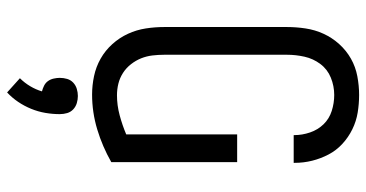

<svg xmlns="http://www.w3.org/2000/svg" viewBox="-265 -518 1030 540"><g transform="rotate(90 250.0 -248.0)"><path d="M246 8Q220 8 194 2.5Q168 -3 145 -16Q122 -29 104 -49Q86 -69 75 -93Q64 -117 60 -143Q56 -169 56 -195V-540Q56 -566 60 -592.5Q64 -619 75 -643Q86 -667 104 -687Q122 -707 145 -720Q168 -733 194.5 -738Q221 -743 247 -743Q272 -743 296.5 -739Q321 -735 343.5 -724Q366 -713 384.5 -696Q403 -679 414.5 -657Q426 -635 432 -611Q438 -587 438 -562V-559H360V-561Q360 -583 352.5 -605Q345 -627 329.5 -643Q314 -659 292 -666Q270 -673 247 -673Q222 -673 198.5 -663.5Q175 -654 160 -634Q145 -614 139.5 -589.5Q134 -565 134 -540V-195Q134 -178 136 -161.5Q138 -145 144 -130Q150 -115 160.5 -101.5Q171 -88 185 -79Q199 -70 215 -66Q231 -62 248 -62Q276 -62 304 -69.5Q332 -77 358 -88V-400H436V-46Q392 -21 344 -6.5Q296 8 246 8ZM240 247 200 211Q213 198 222.5 182Q232 166 237 149Q229 147 221 143Q213 139 208 132Q203 125 201 116Q199 107 199 99Q199 88 202 78Q205 68 212.5 61Q220 54 230 51Q240 48 250 48Q260 48 270 51Q280 54 287.5 61Q295 68 298 78Q301 88 301 99Q301 119 297.5 139.5Q294 160 286 179.5Q278 199 266.5 216Q255 233 240 247Z"/></g></svg>

Font: Iosevka Algr
Style: Regular
Weight: 400
Monospace: yes
Designer: Belleve Invis
Foundry: Belleve Invis
Version: Version 26.0.2; ttfautohint (v1.8.3)